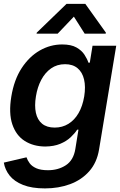

<svg xmlns="http://www.w3.org/2000/svg" viewBox="-36 -790 642 1025"><path d="M204.1 215.8Q133.8 215.8 87.2 197.3Q40.5 178.7 15.6 147.5Q-9.3 116.2 -15.6 78.1L105.5 49.8Q110.8 65.9 122.6 81.8Q134.3 97.7 157.7 108.2Q181.2 118.7 220.2 118.7Q274.9 118.7 315.7 92Q356.4 65.4 366.2 5.4L382.8 -97.7H376Q363.3 -78.1 341.1 -57.1Q318.8 -36.1 285.4 -22.2Q252 -8.3 205.1 -7.8Q142.1 -8.3 95.9 -37.6Q49.8 -66.9 29.8 -126.2Q9.8 -185.5 24.4 -274.4Q39.1 -364.3 79.6 -426.3Q120.1 -488.3 176.5 -520.5Q232.9 -552.7 295.9 -552.7Q343.8 -552.7 372.1 -536.6Q400.4 -520.5 415 -497.8Q429.7 -475.1 436 -455.6H443.4L458 -545.9H584.5L492.7 8.8Q481 78.6 440.2 124.5Q399.4 170.4 338.4 193.1Q277.3 215.8 204.1 215.8ZM255.9 -108.9Q296.9 -108.9 329.3 -128.9Q361.8 -148.9 383.3 -186Q404.8 -223.1 413.6 -275.4Q421.9 -327.1 412.8 -365.7Q403.8 -404.3 378.2 -425.8Q352.5 -447.3 311.5 -447.3Q268.6 -447.3 236.6 -424.8Q204.6 -402.3 184.1 -363.5Q163.6 -324.7 155.8 -275.4Q147.5 -225.6 155.5 -188Q163.6 -150.4 188.7 -129.6Q213.9 -108.9 255.9 -108.9ZM416 -610.4 358.4 -701.2 272 -610.4H159.2L160.2 -615.7L319.3 -769.5H419.4L529.3 -615.7L528.3 -610.4Z"/></svg>

Font: Inter Tight SemiBold
Style: Italic
Weight: 600
Italic angle: -9.39999°
Designer: Rasmus Andersson
Foundry: rsms
Version: Version 3.004